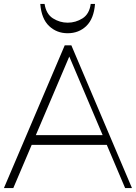

<svg xmlns="http://www.w3.org/2000/svg" viewBox="-20 -962 695 982"><path d="M0 0 311 -730H345L655 0H620L325 -695L340 -686L48 0ZM125 -221V-271H534V-221ZM326 -792Q270 -792 231 -829Q192 -866 186 -942H208Q216 -890 251 -868Q286 -846 326 -846Q367 -846 402 -868Q437 -890 444 -942H466Q460 -866 421.5 -829Q383 -792 326 -792Z"/></svg>

Font: Savate ExtraLight
Style: Regular
Weight: 200
Designer: Max Esnée
Foundry: Plomb Type
Version: Version 2.000